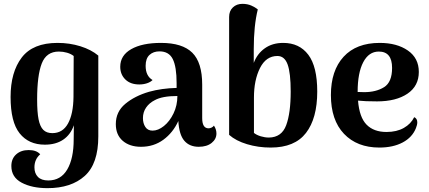

<svg xmlns="http://www.w3.org/2000/svg" viewBox="-20 -753 2230 998"><path d="M39 110Q39 72 64 49.5Q89 27 129 27Q170 27 189 49Q159 75 159 117Q159 148 177 166.5Q195 185 231 185Q296 185 329.5 128Q363 71 363 -28Q363 -78 364 -102Q347 -53 308.5 -27Q270 -1 213 -1Q129 -1 82 -60Q35 -119 35 -249Q35 -378 93 -454Q151 -530 279 -530Q342 -530 398 -512.5Q454 -495 491 -464V-44Q491 98 420.5 161.5Q350 225 227 225Q146 225 92.5 196.5Q39 168 39 110ZM362 -249 363 -462Q349 -473 328.5 -479Q308 -485 286 -485Q221 -485 197 -423Q173 -361 173 -236Q173 -170 180.5 -132.5Q188 -95 205 -78Q222 -61 252 -61Q306 -61 333.5 -111Q361 -161 362 -249Z M1105 -59Q1105 -30 1080 -10Q1055 10 1013 10Q965 10 938 -21.5Q911 -53 907 -124Q879 -63 829 -26.5Q779 10 713 10Q654 10 618 -21Q582 -52 582 -108Q582 -172 631 -213Q680 -254 755 -276Q820 -294 898 -296V-321Q898 -406 878 -446Q858 -486 809 -486Q777 -486 757 -467.5Q737 -449 737 -411Q737 -358 773 -337Q762 -326 743.5 -320Q725 -314 704 -314Q658 -314 631.5 -340Q605 -366 605 -406Q605 -465 662 -497.5Q719 -530 817 -530Q928 -530 979.5 -479Q1031 -428 1031 -313V-139Q1031 -86 1064 -86Q1071 -86 1079 -89.5Q1087 -93 1092 -100Q1105 -81 1105 -59ZM902 -254Q823 -254 784 -232Q756 -218 739.5 -194Q723 -170 723 -139Q723 -112 735.5 -93Q748 -74 773 -74Q802 -74 832 -98Q862 -122 882 -163.5Q902 -205 902 -254Z M1171 -52V-665Q1171 -696 1190.5 -714.5Q1210 -733 1240 -733Q1266 -733 1286.5 -724Q1307 -715 1320 -704Q1299 -620 1299 -497V-426Q1317 -474 1356.5 -502Q1396 -530 1452 -530Q1536 -530 1582.5 -468.5Q1629 -407 1629 -277Q1629 -138 1570.5 -62Q1512 14 1387 14Q1322 14 1264 -3.5Q1206 -21 1171 -52ZM1491 -277Q1491 -374 1475 -418Q1459 -462 1422 -462Q1363 -462 1331.5 -399.5Q1300 -337 1300 -246V-62Q1314 -51 1335.5 -44.5Q1357 -38 1378 -38Q1444 -39 1467.5 -102Q1491 -165 1491 -277Z M2149 -117Q2149 -104 2142 -87Q2123 -39 2073 -12.5Q2023 14 1952 14Q1836 14 1768 -57.5Q1700 -129 1700 -259Q1700 -386 1766 -458Q1832 -530 1954 -530Q2043 -530 2100 -490.5Q2157 -451 2157 -379Q2157 -306 2098 -266Q2039 -226 1940 -226Q1876 -226 1841 -230Q1848 -143 1885.5 -105Q1923 -67 1989 -67Q2042 -67 2079 -88Q2116 -109 2133 -144Q2149 -137 2149 -117ZM1839 -276V-275L1873 -274Q1935 -274 1976.5 -300Q2018 -326 2018 -400Q2018 -485 1949 -485Q1897 -485 1868 -429.5Q1839 -374 1839 -276Z"/></svg>

Font: Arima Madurai Black
Style: Regular
Weight: 900
Designer: Joana Correia and Natanael Gama
Foundry: NDISCOVER
Version: Version 1.020